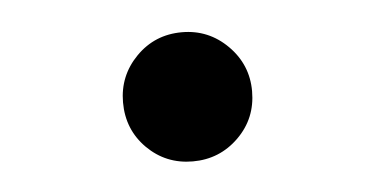

<svg xmlns="http://www.w3.org/2000/svg" viewBox="-28 -372 473 242"><g transform="rotate(-5 208.5 -250.5)"><path d="M208 -168.3Q174 -168.3 150.3 -191.9Q126.7 -215.5 126.7 -250Q126.7 -283.7 150.3 -307.7Q173.9 -331.7 208.3 -331.7Q242 -331.7 266 -307.7Q290 -283.7 290 -250Q290 -215.5 266 -191.9Q242 -168.3 208 -168.3Z"/></g></svg>

Font: Epunda Slab Light
Style: Regular
Weight: 300
Designer: Simon Atzbach
Foundry: typofactur
Version: Version 1.102